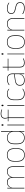

<svg xmlns="http://www.w3.org/2000/svg" viewBox="2361 -3076 726 5488"><g transform="rotate(-90 2724.0 -332.0)"><path d="M715.5 0H697V-310Q697 -363 684 -400.5Q671 -438 641.8 -458.2Q612.5 -478.5 563.5 -478.5Q519 -478.5 485.2 -459.2Q451.5 -440 430.8 -406.8Q410 -373.5 404 -331.5L393.5 -351.5H398.5Q403 -389 424 -421.8Q445 -454.5 480.5 -474.8Q516 -495 564.5 -495Q620 -495 653 -472.8Q686 -450.5 700.8 -409.2Q715.5 -368 715.5 -311ZM99.5 0H81V-485.5H99.5L97.5 -357.5H99.5ZM407.5 0H389V-309.5Q389 -362.5 376 -400.2Q363 -438 334 -458.2Q305 -478.5 256.5 -478.5Q210.5 -478.5 176.8 -458.8Q143 -439 122.8 -404.2Q102.5 -369.5 96 -325L85.5 -344H92.5Q97 -385 117 -419.2Q137 -453.5 172.5 -474.2Q208 -495 257.5 -495Q324 -495 359.8 -460.8Q395.5 -426.5 405 -358Q406.5 -346.5 407 -336Q407.5 -325.5 407.5 -314Z M1038.5 11.5Q945 11.5 896.5 -42.5Q848 -96.5 848 -197.5V-289Q848 -390 896.8 -443.5Q945.5 -497 1038.5 -497Q1131.5 -497 1180.2 -443.5Q1229 -390 1229 -289V-197.5Q1229 -96.5 1180.2 -42.5Q1131.5 11.5 1038.5 11.5ZM1038.5 -5Q1122 -5 1166.2 -54.5Q1210.5 -104 1210.5 -197.5V-289Q1210.5 -382 1166.5 -431.2Q1122.5 -480.5 1038.5 -480.5Q954.5 -480.5 910.5 -431.2Q866.5 -382 866.5 -289V-197.5Q866.5 -104 910.5 -54.5Q954.5 -5 1038.5 -5Z M1531 9.5Q1442 9.5 1394.5 -43.8Q1347 -97 1347 -197V-289.5Q1347 -389.5 1394.8 -442.2Q1442.5 -495 1532.5 -495Q1582.5 -495 1622.5 -474.5Q1662.5 -454 1685.8 -417Q1709 -380 1709.5 -330H1715.5L1704.5 -313.5Q1701.5 -368.5 1677.2 -405Q1653 -441.5 1615 -460Q1577 -478.5 1531.5 -478.5Q1451.5 -478.5 1408.5 -430.2Q1365.5 -382 1365.5 -289.5V-197Q1365.5 -104.5 1408.5 -55.8Q1451.5 -7 1533 -7Q1579.5 -7 1616 -26.5Q1652.5 -46 1676 -81Q1699.5 -116 1706.5 -162.5L1715.5 -144H1710Q1705.5 -101.5 1682.5 -66.8Q1659.5 -32 1621 -11.2Q1582.5 9.5 1531 9.5ZM1721.5 0H1703L1705.5 -130.5L1704.5 -138V-346.5L1705 -356L1703 -494.5V-664.5H1721.5Z M1904 0H1885.5V-485.5H1904ZM1895 -594.5Q1884.5 -594.5 1879 -601.2Q1873.5 -608 1873.5 -622V-626.5Q1873.5 -640 1879 -646.8Q1884.5 -653.5 1895 -653.5Q1905.5 -653.5 1910.8 -646.8Q1916 -640 1916 -626.5V-622Q1916 -608 1910.8 -601.2Q1905.5 -594.5 1895 -594.5Z M2222.5 -675Q2258.5 -675 2285 -668.2Q2311.5 -661.5 2336.5 -651L2339 -633.5Q2310.5 -644.5 2283.5 -651.2Q2256.5 -658 2222.5 -658Q2177 -658 2149.2 -645.2Q2121.5 -632.5 2109 -609Q2096.5 -585.5 2096.5 -552V-549Q2096.5 -525 2101.5 -504.2Q2106.5 -483.5 2112 -466.5L2095.5 -464V-467.5Q2090.5 -482.5 2084.2 -504.2Q2078 -526 2078 -550.5V-553Q2078 -609 2112 -642Q2146 -675 2222.5 -675ZM2112.5 0H2094V-460H2112.5ZM2332.5 -455H2001V-471H2101H2107H2335ZM2463 0H2444.5V-485.5H2463ZM2454 -594.5Q2443.5 -594.5 2438 -601.2Q2432.5 -608 2432.5 -622V-626.5Q2432.5 -640 2438 -646.8Q2443.5 -653.5 2454 -653.5Q2464.5 -653.5 2469.8 -646.8Q2475 -640 2475 -626.5V-622Q2475 -608 2469.8 -601.2Q2464.5 -594.5 2454 -594.5Z M2786.5 9.5Q2696.5 9.5 2650.8 -43.5Q2605 -96.5 2605 -196V-290.5Q2605 -389.5 2650.8 -442.2Q2696.5 -495 2786.5 -495Q2821.5 -495 2848 -487.5Q2874.5 -480 2893.8 -469.2Q2913 -458.5 2925 -447.5L2927.5 -426Q2904.5 -447.5 2870.2 -462.8Q2836 -478 2786 -478Q2706 -478 2664.8 -429.8Q2623.5 -381.5 2623.5 -290.5V-196.5Q2623.5 -105.5 2664.8 -56.8Q2706 -8 2787.5 -8Q2839.5 -8 2874 -23.8Q2908.5 -39.5 2931.5 -60.5L2928.5 -38.5Q2909 -21.5 2874.8 -6Q2840.5 9.5 2786.5 9.5Z M3368 0H3349L3351 -128L3349.5 -131.5V-292V-334.5Q3349.5 -404.5 3314.2 -441.2Q3279 -478 3205.5 -478Q3151 -478 3108 -460.2Q3065 -442.5 3035.5 -420L3038 -441Q3053.5 -453 3077.2 -465.5Q3101 -478 3133.2 -486.5Q3165.5 -495 3205.5 -495Q3247 -495 3277.5 -484.2Q3308 -473.5 3328.2 -453Q3348.5 -432.5 3358.2 -402.8Q3368 -373 3368 -335ZM3172 9.5Q3099.5 9.5 3060.2 -24.2Q3021 -58 3021 -123V-134.5Q3021 -192.5 3057 -224.2Q3093 -256 3177.5 -268.5L3358.5 -295.5L3359 -278.5L3181 -252.5Q3106 -241.5 3072.8 -214.5Q3039.5 -187.5 3039.5 -135.5V-124Q3039.5 -66.5 3074.2 -36.8Q3109 -7 3174.5 -7Q3226.5 -7 3263.8 -27.2Q3301 -47.5 3323.5 -82.2Q3346 -117 3352.5 -160.5L3362 -142H3356Q3352 -102.5 3330 -67.8Q3308 -33 3268.5 -11.8Q3229 9.5 3172 9.5Z M3678.5 9Q3630 9 3599.5 -5.2Q3569 -19.5 3554.5 -49Q3540 -78.5 3540 -123V-462.5H3558.5V-124.5Q3558.5 -65.5 3586 -37Q3613.5 -8.5 3679 -8.5Q3710 -8.5 3740.2 -16.2Q3770.5 -24 3798.5 -40L3796 -20Q3773 -7 3741.8 1Q3710.5 9 3678.5 9ZM3789.5 -457H3448.5V-473H3792ZM3558 -468H3540V-614L3559.5 -621.5Z M3934.5 0H3916V-485.5H3934.5ZM3925.5 -594.5Q3915 -594.5 3909.5 -601.2Q3904 -608 3904 -622V-626.5Q3904 -640 3909.5 -646.8Q3915 -653.5 3925.5 -653.5Q3936 -653.5 3941.2 -646.8Q3946.5 -640 3946.5 -626.5V-622Q3946.5 -608 3941.2 -601.2Q3936 -594.5 3925.5 -594.5Z M4267 11.5Q4173.5 11.5 4125 -42.5Q4076.5 -96.5 4076.5 -197.5V-289Q4076.5 -390 4125.2 -443.5Q4174 -497 4267 -497Q4360 -497 4408.8 -443.5Q4457.5 -390 4457.5 -289V-197.5Q4457.5 -96.5 4408.8 -42.5Q4360 11.5 4267 11.5ZM4267 -5Q4350.5 -5 4394.8 -54.5Q4439 -104 4439 -197.5V-289Q4439 -382 4395 -431.2Q4351 -480.5 4267 -480.5Q4183 -480.5 4139 -431.2Q4095 -382 4095 -289V-197.5Q4095 -104 4139 -54.5Q4183 -5 4267 -5Z M4951 0H4932.5V-310Q4932.5 -363 4918.2 -400.5Q4904 -438 4872 -458.2Q4840 -478.5 4786.5 -478.5Q4737 -478.5 4700.2 -458.8Q4663.5 -439 4641.5 -404.2Q4619.5 -369.5 4612.5 -325L4603.5 -344H4609Q4613.5 -385 4635.2 -419.2Q4657 -453.5 4695.5 -474.2Q4734 -495 4787.5 -495Q4848 -495 4883.8 -472.8Q4919.5 -450.5 4935.2 -409.2Q4951 -368 4951 -311ZM4616 0H4597.5V-485.5H4616L4614 -358.5H4616Z M5237 9.5Q5178.5 9.5 5136.8 -5.5Q5095 -20.5 5069 -37.5L5066 -59Q5101 -37 5142.2 -22.5Q5183.5 -8 5238 -8Q5306.5 -8 5345.5 -34.8Q5384.5 -61.5 5384.5 -113.5V-123.5Q5384.5 -157 5372 -179Q5359.5 -201 5327 -216.2Q5294.5 -231.5 5234 -243Q5172.5 -254.5 5137 -270Q5101.5 -285.5 5086.8 -310.5Q5072 -335.5 5072 -374.5V-379.5Q5072 -434.5 5111.2 -464.5Q5150.5 -494.5 5229 -494.5Q5285 -494.5 5324.8 -480Q5364.5 -465.5 5388 -447.5L5391 -427Q5360.5 -449 5321.2 -463.2Q5282 -477.5 5228.5 -477.5Q5181.5 -477.5 5151 -465.8Q5120.5 -454 5105.5 -432Q5090.5 -410 5090.5 -379.5V-374.5Q5090.5 -339.5 5103.8 -318.2Q5117 -297 5149.5 -284Q5182 -271 5238.5 -260Q5302.5 -248 5338.2 -231.2Q5374 -214.5 5388.5 -188.8Q5403 -163 5403 -124.5V-113.5Q5403 -54 5359.2 -22.2Q5315.5 9.5 5237 9.5Z"/></g></svg>

Font: Anek Kannada Medium Thin
Style: Regular
Weight: 250
Version: Version 1.003